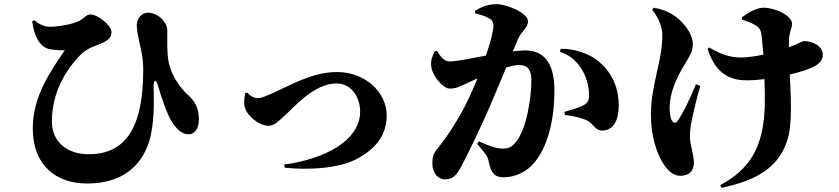

<svg xmlns="http://www.w3.org/2000/svg" viewBox="-20 -822 4040 925"><path d="M135 -719C145 -651 166 -607 204 -590C224 -581 271 -579 292 -580C221 -475 138 -357 138 -204C138 -20 255 62 399 62C614 62 686 -73 707 -173C727 -270 720 -368 720 -406C720 -440 732 -442 741 -410C758 -349 785 -273 807 -237C827 -204 855 -175 888 -175C921 -175 938 -206 938 -247C938 -307 915 -338 886 -364C840 -406 802 -469 792 -525C784 -572 786 -615 786 -674C786 -717 741 -759 695 -761C665 -762 639 -736 639 -700C639 -668 653 -613 659 -585C668 -545 670 -511 670 -486C670 -214 590 -79 407 -79C304 -79 230 -138 230 -237C230 -379 300 -490 370 -560C403 -593 446 -602 477 -617C510 -633 517 -647 517 -669C517 -697 454 -752 416 -752C397 -752 392 -741 373 -728C337 -703 252 -693 220 -693C192 -693 168 -706 145 -725Z M1171 -376 1161 -373C1158 -354 1153 -327 1160 -303C1173 -260 1232 -216 1273 -216C1301 -216 1318 -235 1356 -269C1390 -299 1492 -420 1600 -420C1676 -420 1715 -350 1715 -285C1715 -144 1544 -56 1349 -29L1352 -14C1458 -3 1614 -7 1708 -61C1781 -103 1843 -162 1843 -267C1843 -374 1743 -475 1603 -475C1469 -475 1356 -395 1250 -355C1239 -351 1228 -349 1221 -349C1198 -349 1177 -368 1171 -376Z M2678 -572C2726 -557 2761 -526 2786 -483C2811 -440 2818 -391 2818 -361C2818 -333 2806 -321 2783 -311C2763 -302 2745 -296 2699 -283L2702 -268C2737 -265 2784 -253 2806 -243C2841 -227 2845 -192 2883 -193C2934 -194 2961 -242 2961 -312C2961 -390 2936 -463 2870 -521C2815 -570 2738 -588 2681 -587ZM2269 -758C2298 -751 2325 -742 2342 -730C2352 -723 2357 -712 2357 -698C2357 -676 2345 -623 2321 -554C2244 -540 2180 -526 2146 -526C2122 -526 2107 -542 2085 -577L2074 -574C2064 -553 2053 -532 2058 -499C2065 -453 2116 -395 2147 -395C2176 -395 2197 -406 2225 -419L2280 -444C2268 -414 2255 -383 2240 -352C2195 -255 2135 -164 2089 -108C2068 -82 2063 -69 2063 -33C2063 13 2092 42 2122 42C2155 42 2174 31 2199 -14C2232 -74 2301 -219 2342 -314L2419 -497C2444 -504 2465 -509 2481 -509C2523 -509 2540 -483 2540 -439C2540 -346 2516 -194 2461 -132C2446 -116 2433 -106 2400 -106C2372 -106 2336 -119 2287 -141L2279 -129C2324 -75 2330 -67 2334 -45C2346 15 2365 32 2407 32C2458 32 2509 9 2542 -25C2623 -109 2651 -255 2651 -386C2651 -527 2594 -579 2511 -579C2494 -579 2473 -577 2451 -575L2475 -633C2491 -671 2524 -688 2524 -719C2524 -759 2422 -802 2373 -802C2323 -802 2292 -784 2269 -770Z M3122 -775C3143 -750 3171 -703 3171 -651C3171 -526 3116 -416 3116 -270C3116 -168 3142 -93 3168 -46C3194 0 3225 25 3257 25C3301 25 3323 1 3323 -39C3323 -78 3304 -122 3304 -161C3304 -193 3306 -207 3310 -229C3320 -279 3336 -347 3354 -408L3333 -416C3309 -358 3274 -281 3244 -239C3235 -227 3224 -228 3217 -241C3209 -256 3206 -282 3206 -300C3206 -375 3238 -445 3281 -516C3305 -555 3318 -577 3318 -608C3318 -669 3258 -729 3222 -751C3194 -768 3168 -778 3129 -785ZM3556 -727C3586 -717 3607 -710 3629 -694C3640 -686 3646 -675 3649 -652C3652 -626 3655 -593 3658 -559C3618 -550 3578 -545 3548 -545C3499 -545 3453 -560 3397 -593L3389 -586C3433 -449 3517 -435 3581 -435C3606 -435 3634 -437 3663 -441C3666 -356 3667 -276 3654 -205C3628 -66 3560 10 3450 70L3456 83C3609 50 3726 -4 3772 -143C3799 -223 3790 -356 3785 -463C3832 -474 3872 -487 3895 -498C3933 -516 3944 -536 3944 -559C3944 -597 3900 -624 3853 -624C3848 -624 3839 -619 3808 -605L3780 -594L3782 -640C3785 -674 3796 -689 3796 -707C3796 -748 3712 -785 3659 -785C3628 -785 3589 -764 3554 -739Z"/></svg>

Font: Source Han Serif KR Heavy
Style: Regular
Weight: 900
Designer: Ryoko NISHIZUKA 西塚涼子 (kana & ideographs); Frank Grießhammer (Latin, Greek & Cyrillic); Wenlong ZHANG 张文龙 (bopomofo); San
Foundry: Adobe
Version: Version 2.001;hotconv 1.1.0;makeotfexe 2.6.0